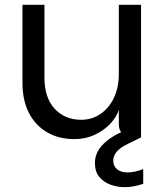

<svg xmlns="http://www.w3.org/2000/svg" viewBox="-20 -569 681 795"><path d="M288 7Q223 7 174.5 -21.5Q126 -50 99.5 -102Q73 -154 73 -226V-549H164V-248Q164 -164 206.5 -118.5Q249 -73 316 -73Q361 -73 396.5 -97.5Q432 -122 452 -164.5Q472 -207 472 -263V-549H564V0H526Q502 0 487 -15Q472 -30 472 -54V-114Q462 -83 435.5 -55.5Q409 -28 371.5 -10.5Q334 7 288 7ZM539 -48 564 0 509 27Q476 43 462.5 60Q449 77 449 96Q449 119 465 132Q481 145 508 145Q538 145 573 131V192Q556 198 536 202Q516 206 496 206Q467 206 438.5 196Q410 186 391.5 164Q373 142 373 106Q373 81 384.5 58.5Q396 36 422 14.5Q448 -7 491 -26Z"/></svg>

Font: Parkinsans
Style: Regular
Weight: 400
Designer: Red Stone, Indian Type Foundry
Foundry: Indian Type Foundry
Version: Version 1.000